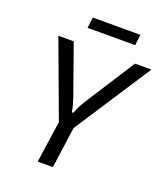

<svg xmlns="http://www.w3.org/2000/svg" viewBox="-152 -953 914 1057"><g transform="rotate(20 304.5 -424.5)"><path d="M609 -690 312 -234H233L64 -690H154L258 -397Q264 -379 269.5 -359Q275 -339 278 -319H286Q293 -338 304.5 -360.5Q316 -383 327 -400L513 -690ZM324 -296 283 0H194L237 -296ZM487 -849 479 -786H200L208 -849Z"/></g></svg>

Font: Exo 2
Style: Italic
Weight: 400
Italic angle: -8°
Designer: Natanael Gama
Foundry: Natanael Gama
Version: Version 2.010